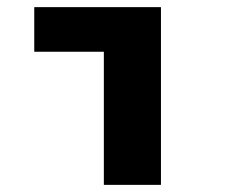

<svg xmlns="http://www.w3.org/2000/svg" viewBox="-20 -518 640 538"><path d="M271 0V-373H76V-498H431V0Z"/></svg>

Font: Source Code Pro ExtraLight ExtraBold
Style: Regular
Weight: 800
Monospace: yes
Version: Version 1.018;hotconv 1.0.116;makeotfexe 2.5.65601